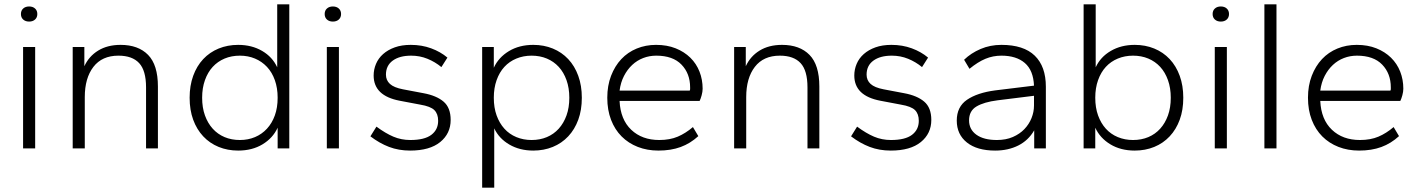

<svg xmlns="http://www.w3.org/2000/svg" viewBox="-20 -688 6584 890"><path d="M87 0V-470H143V0ZM115 -588Q98 -588 87.5 -597.5Q77 -607 77 -623Q77 -639 87.5 -648.5Q98 -658 115 -658Q132 -658 142.5 -648.5Q153 -639 153 -623Q153 -607 142.5 -597.5Q132 -588 115 -588Z M657 0V-283Q657 -361 625 -395.5Q593 -430 529 -430Q453 -430 413 -378Q373 -326 373 -238V0H317V-470H371V-381Q392 -427 435 -453.5Q478 -480 539 -480Q621 -480 666.5 -433.5Q712 -387 712 -287V0Z M1084 10Q1035 10 993.5 -7Q952 -24 922 -56Q892 -88 875.5 -133Q859 -178 859 -235Q859 -291 875.5 -336.5Q892 -382 922 -414Q952 -446 993.5 -463Q1035 -480 1084 -480Q1147 -480 1195 -452Q1243 -424 1265 -376V-668H1321V0H1267V-96Q1245 -48 1197 -19Q1149 10 1084 10ZM1092 -39Q1130 -39 1162 -52.5Q1194 -66 1217.5 -91.5Q1241 -117 1254 -153Q1267 -189 1267 -235Q1267 -280 1254 -316.5Q1241 -353 1217.5 -378Q1194 -403 1162 -416.5Q1130 -430 1092 -430Q1053 -430 1021 -416.5Q989 -403 966 -378Q943 -353 930 -316.5Q917 -280 917 -235Q917 -189 930 -153Q943 -117 966 -91.5Q989 -66 1021 -52.5Q1053 -39 1092 -39Z M1495 0V-470H1551V0ZM1523 -588Q1506 -588 1495.5 -597.5Q1485 -607 1485 -623Q1485 -639 1495.5 -648.5Q1506 -658 1523 -658Q1540 -658 1550.5 -648.5Q1561 -639 1561 -623Q1561 -607 1550.5 -597.5Q1540 -588 1523 -588Z M1881 10Q1828 10 1783.5 -7Q1739 -24 1697 -56L1725 -101Q1767 -70 1803.5 -54.5Q1840 -39 1882 -39Q1948 -39 1979.5 -63Q2011 -87 2011 -128Q2011 -160 1993.5 -177.5Q1976 -195 1928 -203L1833 -221Q1712 -244 1712 -338Q1712 -366 1723 -392Q1734 -418 1756 -437.5Q1778 -457 1810 -468.5Q1842 -480 1884 -480Q1935 -480 1978.5 -464Q2022 -448 2054 -421L2026 -377Q1997 -401 1961.5 -415.5Q1926 -430 1886 -430Q1832 -430 1800.5 -407Q1769 -384 1769 -342Q1769 -316 1787.5 -299Q1806 -282 1848 -274L1943 -256Q2003 -245 2036 -217Q2069 -189 2069 -132Q2069 -69 2020.5 -29.5Q1972 10 1881 10Z M2452 10Q2389 10 2341 -18Q2293 -46 2271 -93V182H2215V-470H2269V-374Q2291 -422 2339 -451Q2387 -480 2452 -480Q2501 -480 2542.5 -463Q2584 -446 2614 -414Q2644 -382 2660.5 -336.5Q2677 -291 2677 -235Q2677 -178 2660.5 -133Q2644 -88 2614 -56Q2584 -24 2542.5 -7Q2501 10 2452 10ZM2444 -39Q2483 -39 2515 -52.5Q2547 -66 2570 -91.5Q2593 -117 2606 -153Q2619 -189 2619 -235Q2619 -280 2606 -316.5Q2593 -353 2570 -378Q2547 -403 2515 -416.5Q2483 -430 2444 -430Q2406 -430 2373.5 -416.5Q2341 -403 2318 -378Q2295 -353 2282 -316.5Q2269 -280 2269 -235Q2269 -189 2282 -153Q2295 -117 2318 -91.5Q2341 -66 2373.5 -52.5Q2406 -39 2444 -39Z M3032 10Q2980 10 2936.5 -7Q2893 -24 2861.5 -55.5Q2830 -87 2812.5 -132.5Q2795 -178 2795 -235Q2795 -291 2812.5 -336.5Q2830 -382 2860 -414Q2890 -446 2931.5 -463Q2973 -480 3021 -480Q3072 -480 3112 -464Q3152 -448 3180 -420.5Q3208 -393 3222.5 -356Q3237 -319 3237 -277Q3237 -263 3232.5 -246.5Q3228 -230 3223 -220H2852Q2856 -134 2906 -86.5Q2956 -39 3036 -39Q3085 -39 3121.5 -54.5Q3158 -70 3192 -99L3217 -57Q3180 -23 3135 -6.5Q3090 10 3032 10ZM3022 -430Q2990 -430 2961.5 -419Q2933 -408 2910.5 -387Q2888 -366 2872.5 -336Q2857 -306 2852 -268H3177Q3179 -271 3179 -275Q3179 -279 3179 -283Q3179 -347 3139 -388.5Q3099 -430 3022 -430Z M3723 0V-283Q3723 -361 3691 -395.5Q3659 -430 3595 -430Q3519 -430 3479 -378Q3439 -326 3439 -238V0H3383V-470H3437V-381Q3458 -427 3501 -453.5Q3544 -480 3605 -480Q3687 -480 3732.5 -433.5Q3778 -387 3778 -287V0Z M4109 10Q4056 10 4011.5 -7Q3967 -24 3925 -56L3953 -101Q3995 -70 4031.5 -54.5Q4068 -39 4110 -39Q4176 -39 4207.5 -63Q4239 -87 4239 -128Q4239 -160 4221.5 -177.5Q4204 -195 4156 -203L4061 -221Q3940 -244 3940 -338Q3940 -366 3951 -392Q3962 -418 3984 -437.5Q4006 -457 4038 -468.5Q4070 -480 4112 -480Q4163 -480 4206.5 -464Q4250 -448 4282 -421L4254 -377Q4225 -401 4189.5 -415.5Q4154 -430 4114 -430Q4060 -430 4028.5 -407Q3997 -384 3997 -342Q3997 -316 4015.5 -299Q4034 -282 4076 -274L4171 -256Q4231 -245 4264 -217Q4297 -189 4297 -132Q4297 -69 4248.5 -29.5Q4200 10 4109 10Z M4593 10Q4509 10 4462 -27.5Q4415 -65 4415 -129Q4415 -193 4462.5 -225.5Q4510 -258 4593 -269L4773 -291Q4770 -362 4730.5 -396Q4691 -430 4622 -430Q4583 -430 4548 -415.5Q4513 -401 4474 -369L4449 -411Q4481 -442 4525.5 -461Q4570 -480 4622 -480Q4725 -480 4776.5 -430Q4828 -380 4828 -286V0H4774V-84Q4747 -37 4700 -13.5Q4653 10 4593 10ZM4601 -39Q4643 -39 4675 -53Q4707 -67 4728.5 -89.5Q4750 -112 4761.5 -140.5Q4773 -169 4773 -199V-244L4604 -223Q4541 -215 4506.5 -194.5Q4472 -174 4472 -130Q4472 -88 4506 -63.5Q4540 -39 4601 -39Z M5240 10Q5175 10 5127 -19Q5079 -48 5057 -96V0H5003V-668H5059V-376Q5081 -424 5129 -452Q5177 -480 5240 -480Q5289 -480 5330.5 -463Q5372 -446 5402 -414Q5432 -382 5448.5 -336.5Q5465 -291 5465 -235Q5465 -178 5448.5 -133Q5432 -88 5402 -56Q5372 -24 5330.5 -7Q5289 10 5240 10ZM5232 -39Q5271 -39 5303 -52.5Q5335 -66 5358 -91.5Q5381 -117 5394 -153Q5407 -189 5407 -235Q5407 -280 5394 -316.5Q5381 -353 5358 -378Q5335 -403 5303 -416.5Q5271 -430 5232 -430Q5194 -430 5161.5 -416.5Q5129 -403 5106 -378Q5083 -353 5070 -316.5Q5057 -280 5057 -235Q5057 -189 5070 -153Q5083 -117 5106 -91.5Q5129 -66 5161.5 -52.5Q5194 -39 5232 -39Z M5611 0V-470H5667V0ZM5639 -588Q5622 -588 5611.5 -597.5Q5601 -607 5601 -623Q5601 -639 5611.5 -648.5Q5622 -658 5639 -658Q5656 -658 5666.5 -648.5Q5677 -639 5677 -623Q5677 -607 5666.5 -597.5Q5656 -588 5639 -588Z M5841 0V-668H5897V0Z M6280 10Q6228 10 6184.5 -7Q6141 -24 6109.5 -55.5Q6078 -87 6060.5 -132.5Q6043 -178 6043 -235Q6043 -291 6060.5 -336.5Q6078 -382 6108 -414Q6138 -446 6179.5 -463Q6221 -480 6269 -480Q6320 -480 6360 -464Q6400 -448 6428 -420.5Q6456 -393 6470.5 -356Q6485 -319 6485 -277Q6485 -263 6480.5 -246.5Q6476 -230 6471 -220H6100Q6104 -134 6154 -86.5Q6204 -39 6284 -39Q6333 -39 6369.5 -54.5Q6406 -70 6440 -99L6465 -57Q6428 -23 6383 -6.5Q6338 10 6280 10ZM6270 -430Q6238 -430 6209.5 -419Q6181 -408 6158.5 -387Q6136 -366 6120.5 -336Q6105 -306 6100 -268H6425Q6427 -271 6427 -275Q6427 -279 6427 -283Q6427 -347 6387 -388.5Q6347 -430 6270 -430Z"/></svg>

Font: Celebes Light
Style: Regular
Weight: 300
Designer: Anugrah Pasau
Foundry: Lafontype
Version: Version 1.000; ttfautohint (v1.8.4)